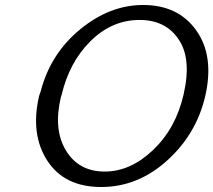

<svg xmlns="http://www.w3.org/2000/svg" viewBox="-20 -731 856 770"><path d="M137 -347Q141 -359 143 -364Q182 -515 301 -613Q420 -711 554 -711Q695 -711 767.5 -608.5Q840 -506 803 -345Q767 -192 649.5 -86.5Q532 19 386 19Q238 19 169.5 -87Q101 -193 137 -347ZM227 -350 224 -341Q194 -213 243 -130Q294 -43 400 -43Q503 -43 594 -129.5Q685 -216 716 -351Q750 -497 695 -575Q643 -651 540 -651Q429 -651 343.5 -566.5Q258 -482 227 -350Z"/></svg>

Font: Coval
Style: Light Italic
Weight: 300
Foundry: Context Ltd
Version: Version 001.000